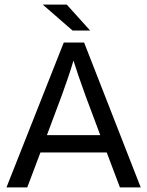

<svg xmlns="http://www.w3.org/2000/svg" viewBox="-20 -811 638 831"><path d="M98 0H8L256 -627H344L589 0H499L442 -151H155ZM298 -549Q288 -514 274.5 -475Q261 -436 247 -397L183 -226H414L350 -397Q330 -452 318.5 -486Q307 -520 298 -549ZM294 -679 165 -791H269L370 -679Z"/></svg>

Font: Blinker
Style: Regular
Weight: 400
Designer: Juergen Huber
Foundry: supertype
Version: Version 1.017;hotconv 1.0.117;makeotfexe 2.5.65602